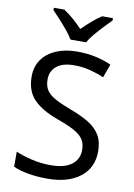

<svg xmlns="http://www.w3.org/2000/svg" viewBox="-102 -1059 753 1081"><g transform="rotate(10 274.5 -518.0)"><path d="M502 -242Q502 -147 433 -94Q364 -41 247 -41Q187 -41 136 -50Q85 -59 51 -75V-161Q87 -145 140.5 -132Q194 -119 251 -119Q331 -119 371.5 -150Q412 -181 412 -234Q412 -269 397 -293Q382 -317 345.5 -337.5Q309 -358 244 -381Q153 -414 106.5 -462Q60 -510 60 -593Q60 -650 89 -690.5Q118 -731 169.5 -753Q221 -775 288 -775Q347 -775 396 -764Q445 -753 485 -735L457 -658Q420 -674 376.5 -685Q333 -696 286 -696Q219 -696 185 -667.5Q151 -639 151 -592Q151 -556 166 -532Q181 -508 215 -489Q249 -470 307 -448Q370 -425 413.5 -398.5Q457 -372 479.5 -335Q502 -298 502 -242ZM239 -835Q226 -858 204 -884.5Q182 -911 158 -937Q134 -963 116 -982V-995H176Q202 -978 230 -954Q258 -930 283 -903Q310 -930 338 -954Q366 -978 392 -995H454V-982Q435 -963 410.5 -937Q386 -911 363.5 -884.5Q341 -858 329 -835Z"/></g></svg>

Font: Noto Sans Tamil UI
Style: Regular
Weight: 400
Designer: Jelle Bosma - Monotype Design Team
Foundry: Monotype Imaging Inc.
Version: Version 2.004; ttfautohint (v1.8.4.7-5d5b)